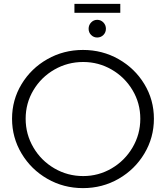

<svg xmlns="http://www.w3.org/2000/svg" viewBox="-20 -962 854 988"><path d="M772 -351Q772 -254 723 -172Q674 -90 590.5 -42Q507 6 407 6Q307 6 223.5 -42Q140 -90 91 -172Q42 -254 42 -351Q42 -448 91 -529Q140 -610 223.5 -657.5Q307 -705 407 -705Q507 -705 590.5 -657.5Q674 -610 723 -529Q772 -448 772 -351ZM112 -351Q112 -271 152 -203Q192 -135 260 -95.5Q328 -56 408 -56Q487 -56 554.5 -95.5Q622 -135 662 -203Q702 -271 702 -351Q702 -431 662 -498Q622 -565 554.5 -604Q487 -643 408 -643Q328 -643 260 -604Q192 -565 152 -498Q112 -431 112 -351ZM525 -814Q525 -795 512 -782Q499 -769 480 -769Q462 -769 449 -782Q436 -795 436 -814Q436 -833 449 -846.5Q462 -860 480 -860Q499 -860 512 -846.5Q525 -833 525 -814ZM363 -942H599V-896H363Z"/></svg>

Font: Gontserrat Light
Style: Regular
Weight: 300
Designer: Julieta Ulanovsky
Foundry: Julieta Ulanovsky
Version: Version 6.001